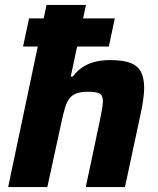

<svg xmlns="http://www.w3.org/2000/svg" viewBox="-20 -763 643 783"><path d="M74 -573.1 98.5 -688H448.2L423.8 -573.1ZM13.2 0 169.8 -743H330.6L268.5 -450.7H276.8Q294.9 -474.9 317.8 -489.8Q340.7 -504.6 368.6 -511.3Q396.6 -518 428.1 -518Q483.3 -518 513.5 -505.7Q543.6 -493.3 555.8 -468Q567.9 -442.8 567.9 -403.8Q567.9 -384.5 563.8 -355.3Q559.6 -326.1 552.7 -294.7L489.6 0H329.8L386.6 -268.5Q391.6 -293.6 395.6 -315.2Q399.6 -336.7 399.6 -348.5Q399.6 -375 385.7 -381.9Q371.7 -388.8 339.4 -388.8Q310.1 -388.8 292 -382.3Q273.9 -375.7 263 -361.2Q252.1 -346.7 244.9 -322.6Q237.6 -298.6 230.5 -263.9L173 0Z"/></svg>

Font: Saira Thin
Style: Italic
Weight: 100
Italic angle: -12°
Designer: Hector Gatti with collaboration of the Omnibus-Type team
Foundry: Omnibus-Type
Version: Version 1.101